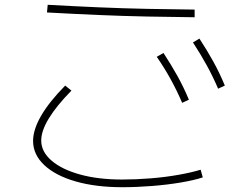

<svg xmlns="http://www.w3.org/2000/svg" viewBox="-20 -753 1040 801"><path d="M490 28Q380 28 296 4Q212 -20 165 -64Q118 -108 118 -165Q118 -212 151.5 -270Q185 -328 252 -396L278 -375Q216 -312 184 -259.5Q152 -207 152 -167Q152 -120 195 -83Q238 -46 314 -25Q390 -4 490 -4Q547 -4 609 -9Q671 -14 726.5 -24Q782 -34 817 -45L826 -13Q790 -1 733.5 8.5Q677 18 613.5 23Q550 28 490 28ZM792 -681Q696 -682 595 -684Q494 -686 389.5 -690.5Q285 -695 176 -701L179 -733Q287 -727 391 -722.5Q495 -718 595.5 -716Q696 -714 792 -713ZM740 -324Q718 -375 692.5 -421.5Q667 -468 634 -516L662 -532Q694 -483 720 -436.5Q746 -390 768 -337ZM890 -383Q868 -434 842.5 -480.5Q817 -527 785 -576L812 -592Q844 -543 870 -496Q896 -449 918 -396Z"/></svg>

Font: M PLUS 2 ExtraLight
Style: Regular
Weight: 250
Designer: Coji Morishita
Foundry: UNDERFOREST DESIGN
Version: Version 1.001